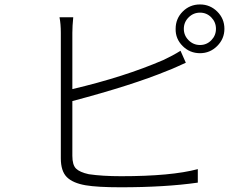

<svg xmlns="http://www.w3.org/2000/svg" viewBox="-20 -835 1040 846"><path d="M298.8 -389.6V-148.4Q298.8 -108.4 314.9 -92.3Q331.1 -76.2 371.1 -67.4Q430.7 -58.6 513.7 -58.6Q734.4 -58.6 851.6 -89.8V-30.3Q708 -9.8 511.7 -9.8Q409.2 -9.8 357.4 -18.6Q300.8 -28.3 274.4 -54.7Q248 -81.1 248 -137.7V-690.4Q248 -729.5 242.2 -758.8H302.7Q298.8 -719.7 298.8 -690.4V-442.4Q527.3 -496.1 699.2 -570.3Q741.2 -589.8 775.4 -611.3L798.8 -558.6Q792 -555.7 763.2 -542.5Q734.4 -529.3 717.8 -523.4Q564.5 -460 298.8 -389.6ZM811 -657.7Q832 -636.7 861.3 -636.7Q890.6 -636.7 911.1 -657.7Q931.6 -678.7 931.6 -708Q931.6 -737.3 911.1 -758.3Q890.6 -779.3 861.3 -779.3Q832 -779.3 811 -758.3Q790 -737.3 790 -708Q790 -678.7 811 -657.7ZM861.3 -815.4Q905.3 -815.4 937 -784.2Q968.8 -752.9 968.8 -708Q968.8 -664.1 937 -632.3Q905.3 -600.6 861.3 -600.6Q816.4 -600.6 784.7 -632.3Q752.9 -664.1 753.9 -708Q753.9 -752.9 785.2 -784.2Q816.4 -815.4 861.3 -815.4Z"/></svg>

Font: GenEi Gothic M Light
Style: Regular
Weight: 300
Designer: o_tamon (Modified); [Source Han Sans]
Ryoko NISHIZUKA  (kana & ideographs); Paul D. Hunt (Latin, Greek & Cyrillic); Wenl
Version: Version 1.1a;Original Version 1.004